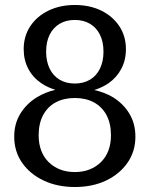

<svg xmlns="http://www.w3.org/2000/svg" viewBox="-20 -740 600 770"><path d="M280 -720Q340 -720 386 -697.5Q432 -675 458.5 -635Q485 -595 485 -543Q485 -499 466.5 -464Q448 -429 415 -406Q390 -389 358 -379Q399 -370 433 -350Q475 -324 499 -284Q523 -244 523 -192Q523 -133 491.5 -87.5Q460 -42 405.5 -16Q351 10 280 10Q210 10 155 -16Q100 -42 68.5 -87.5Q37 -133 37 -192Q37 -244 61.5 -284Q86 -324 128 -350Q161 -370 202 -380Q171 -389 146 -406Q112 -429 93.5 -464Q75 -499 75 -543Q75 -595 101.5 -635Q128 -675 174.5 -697.5Q221 -720 280 -720ZM280 -50Q313 -50 339.5 -60.5Q366 -71 385.5 -90.5Q405 -110 415 -137Q425 -164 425 -197Q425 -245 407 -278.5Q389 -312 356.5 -329.5Q324 -347 280 -347Q236 -347 203.5 -329.5Q171 -312 153 -278.5Q135 -245 135 -197Q135 -164 145 -137Q155 -110 174.5 -90.5Q194 -71 220.5 -60.5Q247 -50 280 -50ZM280 -405Q315 -405 341 -420.5Q367 -436 381 -465Q395 -494 395 -533Q395 -572 381 -600.5Q367 -629 341 -644.5Q315 -660 280 -660Q245 -660 219 -644.5Q193 -629 179 -600.5Q165 -572 165 -533Q165 -494 179 -465Q193 -436 219 -420.5Q245 -405 280 -405Z"/></svg>

Font: Roboto Serif 20pt
Style: Regular
Weight: 400
Designer: Greg Gazdowicz
Foundry: Commercial Type
Version: Version 1.008